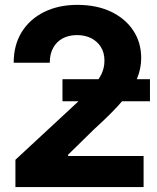

<svg xmlns="http://www.w3.org/2000/svg" viewBox="-20 -757 637 777"><path d="M42.4 0V-110.4L301.4 -350.6Q334.3 -382.4 356.8 -408Q379.4 -433.5 391.1 -458.2Q402.7 -482.9 402.7 -511.7Q402.7 -543.8 388.2 -566.9Q373.7 -590 348.8 -602.5Q323.8 -615 291.6 -615Q258.4 -615 233.5 -601.6Q208.7 -588.2 195.1 -563.2Q181.4 -538.2 181.4 -503.1H35.4Q35.4 -574.7 67.8 -627.1Q100.3 -679.6 158.5 -708.4Q216.7 -737.3 292.8 -737.3Q370.8 -737.3 428.9 -709.8Q487 -682.2 519.2 -633.6Q551.4 -585.1 551.4 -521.7Q551.4 -480.5 535.2 -440.6Q519 -400.7 477.9 -351.8Q436.8 -302.8 361.7 -234.8L255.5 -130.9V-125.6H561.1V0ZM232.8 -347.1V-436.5H586.9V-347.1Z"/></svg>

Font: Inter Tight
Style: Regular
Weight: 400
Designer: Rasmus Andersson
Foundry: rsms
Version: Version 3.002